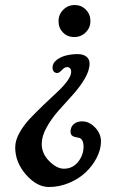

<svg xmlns="http://www.w3.org/2000/svg" viewBox="-20 -456 479 764"><path d="M339.8 -372.1Q339.8 -345.7 321 -327.1Q302.2 -308.6 275.4 -308.6Q248.5 -308.6 230.7 -326.7Q212.9 -344.7 212.9 -371.6Q212.9 -398.4 231.7 -417.2Q250.5 -436 277.3 -436Q303.7 -436 321.8 -417.5Q339.8 -398.9 339.8 -372.1ZM289.1 -240.7Q311 -240.7 323.7 -230.7Q336.4 -220.7 336.4 -203.1Q336.4 -175.3 316.9 -142.3Q297.4 -109.4 269.3 -78.4Q241.2 -47.4 213.1 -15.9Q185.1 15.6 165.5 50.8Q146 85.9 146 117.2Q146 155.3 176 185.3Q206.1 215.3 233.9 215.3Q269 215.3 290.5 188.5Q312 161.6 312.5 128.9Q312.5 111.3 307.1 102.5Q301.8 93.8 294.9 92.5Q288.1 91.3 279.3 89.4Q270.5 87.4 266.1 83Q261.2 78.1 260.7 68.8Q260.3 59.6 264.4 50Q268.6 40.5 279.5 33.7Q290.5 26.9 306.6 26.9Q335.4 26.9 358.6 51.5Q381.8 76.2 381.8 106.4Q381.8 138.2 365.2 170.9Q348.6 203.6 321.3 229.5Q293.9 255.4 255.1 271.7Q216.3 288.1 174.8 288.1Q126.5 288.1 83.5 239Q40.5 189.9 40.5 130.4Q40.5 103.5 57.1 73.2Q73.7 43 98.4 16.8Q123 -9.3 151.9 -37.1Q180.7 -64.9 205.3 -87.4Q230 -109.9 246.6 -132.1Q263.2 -154.3 263.2 -169.9Q263.2 -188.5 246.6 -189Q237.8 -189.5 226.6 -177.5Q215.3 -165.5 208 -165.5Q199.2 -165.5 194.1 -171.4Q189 -177.2 189 -187Q189 -205.1 205.8 -217.8Q222.7 -230.5 244.4 -235.6Q266.1 -240.7 289.1 -240.7Z"/></svg>

Font: Cooper* Medium
Style: Italic
Weight: 500
Italic angle: -7°
Designer: Owen Earl
Foundry: indestructible type*
Version: Version 0.001